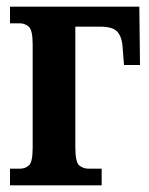

<svg xmlns="http://www.w3.org/2000/svg" viewBox="-20 -556 447 576"><path d="M10 0V-50H40Q56 -50 67 -60Q78 -70 78 -113V-423Q78 -465 66.5 -475.5Q55 -486 40 -486H10V-536H398L400 -361H352L348 -412Q347 -441 334 -458.5Q321 -476 281 -476H206V-114Q206 -69 218 -59.5Q230 -50 245 -50H285V0Z"/></svg>

Font: Noto Serif ExtraCondensed
Style: Bold
Weight: 700
Width: 2
Designer: Monotype Design Team
Foundry: Monotype Imaging Inc.
Version: Version 2.014; ttfautohint (v1.8.4.7-5d5b)